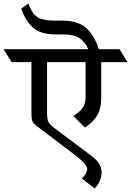

<svg xmlns="http://www.w3.org/2000/svg" viewBox="-81 -952 738 1081"><path d="M489 -602V-401Q489 -342 467 -303.5Q445 -265 397 -234L332 -299Q369 -322 385 -345.5Q401 -369 401 -408V-602H184V-316Q184 -278 192.5 -263.5Q201 -249 237 -222L436 -73Q491 -32 491 18Q491 68 452 109L380 53Q410 23 410 -1.5Q410 -26 339 -81Q316 -98 120 -247Q105 -259 100.5 -272Q96 -285 96 -309V-602H-15L-61 -675H416Q399 -714 368.5 -736Q338 -758 279 -758H234Q140 -758 97 -804Q75 -827 63.5 -847.5Q52 -868 38 -903L78 -932Q80 -928 86.5 -913.5Q93 -899 95 -896Q97 -893 103.5 -881.5Q110 -870 114.5 -867.5Q119 -865 127 -857.5Q135 -850 144 -848Q153 -846 166 -842Q184 -836 227 -836H269Q370 -836 418 -781Q458 -735 475 -675H592L637 -602Z"/></svg>

Font: Halant Medium
Style: Regular
Weight: 500
Designer: Hitesh Malaviya (Devanagari), Satya Rajpurohit (Latin)
Foundry: Indian Type Foundry
Version: Version 1.101;PS 1.0;hotconv 1.0.78;makeotf.lib2.5.61930; tt